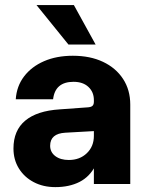

<svg xmlns="http://www.w3.org/2000/svg" viewBox="-20 -738 590 770"><path d="M126.3 -717.8 254.4 -559.5H363.4L276.2 -717.8ZM502.4 -318.5Q502.4 -377.3 473.6 -421.4Q444.7 -465.6 393.1 -490Q341.5 -514.4 272 -514.4Q206.7 -514.4 156.6 -492.6Q106.4 -470.8 76.5 -431.5Q46.7 -392.3 43.2 -339.8H192.9Q201.1 -409.9 274.9 -409.9Q312.8 -409.9 334.6 -389.4Q356.5 -368.9 356.5 -336.9V0H502.4ZM384.6 -186 356.5 -193.2Q356.5 -150.6 328.1 -123.5Q299.8 -96.4 256.1 -96.4Q222.5 -96.4 201.8 -112Q181.1 -127.7 181.1 -153.4Q181.1 -202.4 242.2 -205.8L357.8 -212.3L356.5 -329.8Q356.5 -318.4 350.4 -313.1Q344.3 -307.9 328.9 -307.3L219.6 -299.4Q128.4 -293.6 81.2 -254.2Q34 -214.8 34 -142.5Q34 -97.6 55.6 -62.6Q77.3 -27.5 115.2 -7.6Q153.1 12.4 201.9 12.4Q258.1 12.4 299.1 -8.5Q340 -29.4 362.3 -73.3Q384.6 -117.2 384.6 -186Z"/></svg>

Font: Overused Grotesk Light
Style: Regular
Weight: 300
Designer: RandomMaerks
Version: Version 0.005